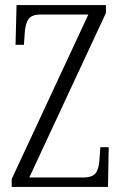

<svg xmlns="http://www.w3.org/2000/svg" viewBox="-20 -734 479 754"><path d="M26 -31 327 -677H140Q105 -677 92 -659Q79 -641 77 -602L74 -558H41L45 -714H396V-683L95 -37H306Q343 -37 356 -54.5Q369 -72 371 -112L374 -156H407L404 0H26Z"/></svg>

Font: Noto Serif CondLight
Style: Regular
Weight: 300
Width: 3
Designer: Monotype Design Team
Foundry: Monotype Imaging Inc.
Version: Version 1.001